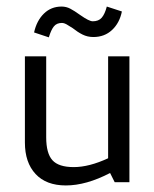

<svg xmlns="http://www.w3.org/2000/svg" viewBox="-20 -556 470 586"><path d="M56 0ZM205 -46Q252 -46 310 -73V-384H375V0H330L316 -28Q243 10 181 10Q121 10 88.5 -25Q56 -60 56 -121V-384H121V-137Q121 -88 140 -67Q159 -46 205 -46ZM225 -510Q252 -491 263 -491Q281 -491 290.5 -502Q300 -513 306 -536L352 -521Q345 -486 322 -464.5Q299 -443 265 -443Q247 -443 232 -450.5Q217 -458 202 -470Q198 -472 187.5 -479Q177 -486 169 -486Q153 -486 144.5 -475.5Q136 -465 129 -442L84 -457Q92 -493 114 -514.5Q136 -536 168 -536Q182 -536 194.5 -529.5Q207 -523 225 -510Z"/></svg>

Font: Cambay Devanagari
Style: Regular
Weight: 400
Designer: Pooja Saxena
Foundry: Pooja Saxena
Version: Version 1.180;PS 001.180;hotconv 1.0.70;makeotf.lib2.5.58329